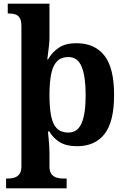

<svg xmlns="http://www.w3.org/2000/svg" viewBox="-20 -780 685 1040"><path d="M13 240V187H25Q40 187 56.5 182.5Q73 178 84.5 164Q96 150 96 122V-637Q96 -668 87 -682.5Q78 -697 63 -702Q48 -707 29 -707H22V-760H248V-576Q248 -558 245 -530Q242 -502 239 -480Q236 -458 236 -458H240Q262 -497 298.5 -521.5Q335 -546 393 -546Q493 -546 545.5 -479Q598 -412 598 -266Q598 -121 546.5 -54.5Q495 12 397 12Q340 12 304.5 -9.5Q269 -31 247 -68H240Q240 -68 241 -55.5Q242 -43 244 -23.5Q246 -4 247 16.5Q248 37 248 53V122Q248 150 259.5 164Q271 178 288 182.5Q305 187 319 187H341V240ZM350 -62Q400 -62 422 -112.5Q444 -163 444 -265Q444 -365 422.5 -418Q401 -471 351 -471Q311 -471 288.5 -447.5Q266 -424 257 -378Q248 -332 248 -266Q248 -197 257 -151.5Q266 -106 288.5 -84Q311 -62 350 -62Z"/></svg>

Font: Noto Serif Armenian
Style: Regular
Weight: 400
Designer: Monotype Design Team
Foundry: Monotype Imaging Inc.
Version: Version 2.007